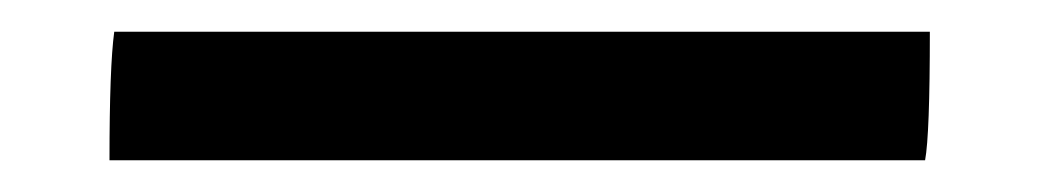

<svg xmlns="http://www.w3.org/2000/svg" viewBox="-20 -101 654 121"><path d="M49 0Q49 -59 52 -81H566Q566 -16 563 0Z"/></svg>

Font: Oleo Script Swash Caps
Style: Bold
Weight: 700
Designer: Soytutype
Foundry: Soytutype
Version: Version 1.002